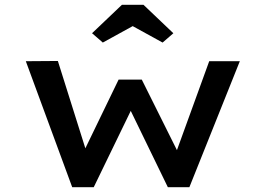

<svg xmlns="http://www.w3.org/2000/svg" viewBox="-20 -783 1102 803"><path d="M282 0 88 -527 222 -528 346 -134 324 -136 476 -450H573L730 -135L712 -133L855 -527H983L772 0H682L492 -391L566 -400L372 0ZM410 -605 365 -644 490 -763H580L705 -644L660 -605L520 -682H550Z"/></svg>

Font: Lexend Zetta Medium
Style: Regular
Weight: 500
Designer: Bonnie Shaver-Troup, Thomas Jockin
Foundry: Lexend
Version: Version 1.007